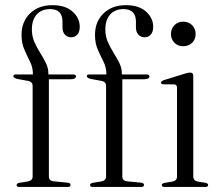

<svg xmlns="http://www.w3.org/2000/svg" viewBox="-20 -742 871 762"><path d="M174 -42Q174 -24.5 192.5 -22.5L248 -17Q260 -16 260 -8Q260 0 248.5 0H56Q46 0 46 -7.5Q46 -14.5 57 -16.5L91 -22Q109.5 -26 109.5 -41V-401.5Q109.5 -416.5 93.5 -420.5L47.5 -429Q33 -433 33 -439.5Q33 -446.5 42.5 -446.5H110.5V-450Q110.5 -474.5 99.2 -497Q88 -519.5 76.8 -544.8Q65.5 -570 65.5 -603.5Q65.5 -656 99.2 -688.8Q133 -721.5 188 -721.5Q240 -721.5 268.2 -695.8Q296.5 -670 296.5 -636Q296.5 -615.5 287 -604.8Q277.5 -594 262.5 -594Q247.5 -594 237.8 -604.5Q228 -615 228 -633.5V-656Q228 -706 178 -706Q144.5 -705.5 125.5 -684.2Q106.5 -663 106.5 -625Q106.5 -598.5 116.2 -576Q126 -553.5 139 -533Q152 -512.5 162 -492.2Q172 -472 172 -450.5V-446.5H270.5Q281.5 -446.5 281.5 -439Q281.5 -427.5 260 -427.5H174ZM465.5 -42Q465.5 -24.5 484 -22.5L539.5 -17Q551.5 -16 551.5 -8Q551.5 0 540 0H347.5Q337.5 0 337.5 -7.5Q337.5 -14.5 348.5 -16.5L382.5 -22Q401 -26 401 -41V-401.5Q401 -416.5 385 -420.5L339 -429Q324.5 -433 324.5 -439.5Q324.5 -446.5 334 -446.5H402V-450Q402 -474.5 390.8 -497Q379.5 -519.5 368.2 -544.8Q357 -570 357 -603.5Q357 -656 390.8 -688.8Q424.5 -721.5 479.5 -721.5Q531.5 -721.5 559.8 -695.8Q588 -670 588 -636Q588 -615.5 578.5 -604.8Q569 -594 554 -594Q539 -594 529.2 -604.5Q519.5 -615 519.5 -633.5V-656Q519.5 -706 469.5 -706Q436 -705.5 417 -684.2Q398 -663 398 -625Q398 -598.5 407.8 -576Q417.5 -553.5 430.5 -533Q443.5 -512.5 453.5 -492.2Q463.5 -472 463.5 -450.5V-446.5H562Q573 -446.5 573 -439Q573 -427.5 551.5 -427.5H465.5ZM707 -558.5Q686 -558.5 672.2 -572.2Q658.5 -586 658.5 -607Q658.5 -628 672.2 -642Q686 -656 707 -656Q729 -656 742.8 -641.8Q756.5 -627.5 756.5 -607Q756.5 -586 742.5 -572.2Q728.5 -558.5 707 -558.5ZM747 -441.5V-42Q747 -25 764.5 -21.5L795 -16.5Q806 -14.5 806 -7.5Q806 0 794.5 0H632.5Q622 0 622 -7.5Q622 -13.5 632 -16L665 -21.5Q682.5 -25 682.5 -41.5V-394Q682.5 -406.5 671.5 -407L628 -407.5Q619 -408 619 -414Q619 -419.5 629 -423.5L713 -449.5Q727.5 -454 734.5 -454Q747 -454 747 -441.5Z"/></svg>

Font: Fraunces 72pt Light
Style: Regular
Weight: 300
Version: Version 1.000;[0bf87f6ff]